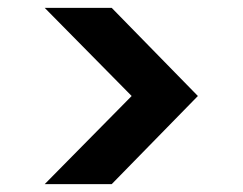

<svg xmlns="http://www.w3.org/2000/svg" viewBox="-20 -546 619 490"><path d="M94 -76 316 -301 94 -526H265L485 -301L265 -76Z"/></svg>

Font: DM Sans 9pt
Style: Bold
Weight: 700
Designer: Colophon Foundry, Jonny Pinhorn
Foundry: Colophon Foundry
Version: Version 4.004;gftools[0.9.30]